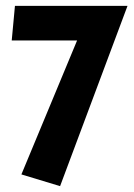

<svg xmlns="http://www.w3.org/2000/svg" viewBox="-20 -440 457 655"><path d="M415 -420 185 195 53 155 243 -302H20L31 -420Z"/></svg>

Font: Ysabeau Ultrabold
Style: Regular
Weight: 800
Designer: Christian Thalmann (Catharsis Fonts)
Version: Version 0.003